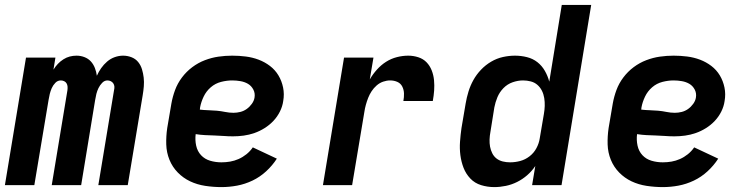

<svg xmlns="http://www.w3.org/2000/svg" viewBox="-27 -755 3047 783"><path d="M-7 0 79 -520H199L191 -471Q199 -484 209 -494.5Q219 -505 231.5 -513Q244 -521 257.5 -524.5Q271 -528 285 -528Q302 -528 317.5 -522Q333 -516 343.5 -504.5Q354 -493 360 -477.5Q366 -462 368 -446Q375 -462 385.5 -477Q396 -492 410 -504Q424 -516 441 -522Q458 -528 475 -528Q493 -528 509.5 -521.5Q526 -515 536.5 -502Q547 -489 552 -472.5Q557 -456 559 -438.5Q561 -421 559.5 -403Q558 -385 555 -367L494 0H374L438 -387Q440 -395 439.5 -402Q439 -409 435 -415Q431 -421 424.5 -424Q418 -427 411 -427Q399 -427 389.5 -417Q380 -407 374.5 -395.5Q369 -384 366 -372Q363 -360 361 -347L304 0H184L248 -387Q249 -395 248.5 -402Q248 -409 244.5 -415Q241 -421 234.5 -424Q228 -427 221 -427Q208 -427 198.5 -417Q189 -407 184 -395.5Q179 -384 176 -372Q173 -360 171 -347L113 0Z M876 8Q843 8 810 3Q777 -2 748.5 -15.5Q720 -29 698 -51.5Q676 -74 664 -103.5Q652 -133 651 -166Q650 -199 655 -233L672 -333Q677 -361 687 -388Q697 -415 715 -439Q733 -463 757 -481Q781 -499 808.5 -509.5Q836 -520 864 -524Q892 -528 920 -528Q948 -528 975.5 -524.5Q1003 -521 1028 -511.5Q1053 -502 1074 -486Q1095 -470 1108.5 -447.5Q1122 -425 1127.5 -398Q1133 -371 1128 -343Q1125 -321 1114.5 -300Q1104 -279 1088 -262Q1072 -245 1052 -232.5Q1032 -220 1010.5 -212.5Q989 -205 967 -202Q945 -199 923 -199Q904 -199 885 -200.5Q866 -202 847 -202.5Q828 -203 809 -204Q790 -205 771 -208Q768 -184 773 -161Q778 -138 793 -122Q808 -106 830 -99.5Q852 -93 876 -93Q894 -93 911.5 -96Q929 -99 946 -106.5Q963 -114 978 -126Q993 -138 1004 -154L1102 -108Q1084 -80 1058.5 -56.5Q1033 -33 1002.5 -18.5Q972 -4 940 2Q908 8 876 8ZM925 -295Q939 -295 953 -298.5Q967 -302 979 -310.5Q991 -319 1000 -331.5Q1009 -344 1011 -357Q1014 -375 1006 -390Q998 -405 984.5 -413Q971 -421 954 -424Q937 -427 920 -427Q898 -427 874.5 -421Q851 -415 832.5 -399Q814 -383 803.5 -361Q793 -339 789 -317L788 -308Q805 -306 822.5 -305.5Q840 -305 857 -303.5Q874 -302 891 -298.5Q908 -295 925 -295Z M1290 0 1376 -520H1496L1481 -431Q1493 -452 1510 -471Q1527 -490 1547.5 -503Q1568 -516 1591.5 -522Q1615 -528 1638 -528Q1659 -528 1679 -521.5Q1699 -515 1712.5 -501Q1726 -487 1733.5 -468Q1741 -449 1743 -428Q1745 -407 1743.5 -386Q1742 -365 1738 -343H1618Q1621 -359 1620.5 -374Q1620 -389 1613.5 -402Q1607 -415 1593.5 -421Q1580 -427 1564 -427Q1550 -427 1535.5 -422Q1521 -417 1509 -406.5Q1497 -396 1488.5 -383Q1480 -370 1474.5 -356Q1469 -342 1465 -327.5Q1461 -313 1459 -299L1409 0Z M1989 8Q1961 8 1935 0Q1909 -8 1891 -27Q1873 -46 1863.5 -70.5Q1854 -95 1850.5 -122Q1847 -149 1849 -177Q1851 -205 1855 -233L1872 -333Q1876 -357 1883.5 -381.5Q1891 -406 1903.5 -428.5Q1916 -451 1934.5 -470.5Q1953 -490 1976 -503.5Q1999 -517 2024 -522.5Q2049 -528 2073 -528Q2098 -528 2122 -522Q2146 -516 2164.5 -501.5Q2183 -487 2195 -466Q2207 -445 2213 -422L2264 -735H2384L2263 0H2143L2156 -78Q2142 -57 2123 -40.5Q2104 -24 2082 -13Q2060 -2 2036 3Q2012 8 1989 8ZM2053 -93Q2074 -93 2094.5 -98.5Q2115 -104 2132.5 -117.5Q2150 -131 2160.5 -150.5Q2171 -170 2174 -190L2191 -290Q2194 -307 2194.5 -323Q2195 -339 2192.5 -355Q2190 -371 2183 -385Q2176 -399 2164.5 -409Q2153 -419 2137.5 -423Q2122 -427 2106 -427Q2085 -427 2063.5 -419.5Q2042 -412 2026 -395.5Q2010 -379 2001.5 -358.5Q1993 -338 1989 -317L1973 -217Q1970 -201 1969.5 -186Q1969 -171 1971.5 -157Q1974 -143 1980.5 -130Q1987 -117 1998 -108.5Q2009 -100 2023.5 -96.5Q2038 -93 2053 -93Z M2676 8Q2643 8 2610 3Q2577 -2 2548.5 -15.5Q2520 -29 2498 -51.5Q2476 -74 2464 -103.5Q2452 -133 2451 -166Q2450 -199 2455 -233L2472 -333Q2477 -361 2487 -388Q2497 -415 2515 -439Q2533 -463 2557 -481Q2581 -499 2608.5 -509.5Q2636 -520 2664 -524Q2692 -528 2720 -528Q2748 -528 2775.5 -524.5Q2803 -521 2828 -511.5Q2853 -502 2874 -486Q2895 -470 2908.5 -447.5Q2922 -425 2927.5 -398Q2933 -371 2928 -343Q2925 -321 2914.5 -300Q2904 -279 2888 -262Q2872 -245 2852 -232.5Q2832 -220 2810.5 -212.5Q2789 -205 2767 -202Q2745 -199 2723 -199Q2704 -199 2685 -200.5Q2666 -202 2647 -202.5Q2628 -203 2609 -204Q2590 -205 2571 -208Q2568 -184 2573 -161Q2578 -138 2593 -122Q2608 -106 2630 -99.5Q2652 -93 2676 -93Q2694 -93 2711.5 -96Q2729 -99 2746 -106.5Q2763 -114 2778 -126Q2793 -138 2804 -154L2902 -108Q2884 -80 2858.5 -56.5Q2833 -33 2802.5 -18.5Q2772 -4 2740 2Q2708 8 2676 8ZM2725 -295Q2739 -295 2753 -298.5Q2767 -302 2779 -310.5Q2791 -319 2800 -331.5Q2809 -344 2811 -357Q2814 -375 2806 -390Q2798 -405 2784.5 -413Q2771 -421 2754 -424Q2737 -427 2720 -427Q2698 -427 2674.5 -421Q2651 -415 2632.5 -399Q2614 -383 2603.5 -361Q2593 -339 2589 -317L2588 -308Q2605 -306 2622.5 -305.5Q2640 -305 2657 -303.5Q2674 -302 2691 -298.5Q2708 -295 2725 -295Z"/></svg>

Font: Iosevka SS04 Extended
Style: Bold Italic
Weight: 700
Width: 7
Italic angle: -9°
Monospace: yes
Designer: Belleve Invis
Foundry: Belleve Invis
Version: Version 19.0.0; ttfautohint (v1.8.4)